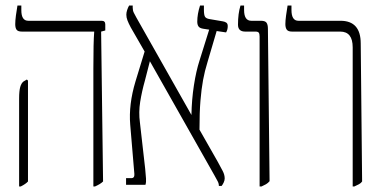

<svg xmlns="http://www.w3.org/2000/svg" viewBox="-20 -667 1366 693"><path d="M317 6V-420Q317 -516 320 -552V-553H59Q45 -553 40 -559.5Q35 -566 35 -580Q35 -592 37.5 -611.5Q40 -631 43 -647H57V-630Q57 -592 82 -592H347Q360 -592 360 -579V-557L345 -553L352 -12Q347 -7 339.5 -2.5Q332 2 323 6ZM49 6V-310Q49 -339 53 -353Q57 -367 65 -373L77 -380L81 -376V-12Q73 -3 55 6Z M435 0V-24H454Q466 -24 465 -39L450 -217Q444 -290 469 -373L502 -481L452 -568Q444 -583 440 -593.5Q436 -604 436 -614Q436 -622 439 -631Q442 -640 446 -647H459V-639Q459 -629 463 -621Q467 -613 472 -604L671 -252Q672 -308 680 -359.5Q688 -411 700 -448L735 -560L715 -563Q701 -565 696.5 -571.5Q692 -578 692 -589Q692 -616 702 -647H716V-632Q716 -613 720 -606.5Q724 -600 737 -598L784 -590Q791 -589 796.5 -585.5Q802 -582 802 -573Q802 -566 800.5 -560.5Q799 -555 796 -550L762 -555L729 -443Q719 -411 713 -378.5Q707 -346 703.5 -303.5Q700 -261 700 -199L766 -83Q777 -63 784 -49.5Q791 -36 791 -23Q791 -16 787.5 -8.5Q784 -1 780 4H770Q770 -5 765.5 -13Q761 -21 754 -34L521 -446L503 -376Q492 -337 486 -299.5Q480 -262 485 -225L504 -58Q506 -35 507 -22.5Q508 -10 505 0Z M917 6V-535Q917 -545 914 -549Q911 -553 902 -553H865Q839 -553 839 -578Q839 -618 848 -647H861V-631Q861 -592 887 -592H922Q937 -592 942 -585Q947 -578 947 -563L953 -13Q947 -6 940 -2Q933 2 924 6Z M1253 6V-496Q1253 -553 1208 -553H1034Q1020 -553 1015 -560Q1010 -567 1010 -580Q1010 -592 1012.5 -611Q1015 -630 1018 -647H1032V-631Q1032 -592 1057 -592H1209Q1282 -592 1282 -510L1287 -12Q1283 -6 1275.5 -2Q1268 2 1259 6Z"/></svg>

Font: Noto Serif Hebrew ExtraCondensed ExtraLight
Style: Regular
Weight: 200
Width: 2
Designer: Monotype Design Team
Foundry: Monotype Imaging Inc.
Version: Version 2.004; ttfautohint (v1.8.4.7-5d5b)